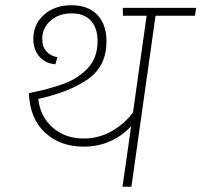

<svg xmlns="http://www.w3.org/2000/svg" viewBox="-20 -712 768 732"><path d="M723 -652H573L481 0H447L480 -231Q446 -194 400 -173.5Q354 -153 299 -153Q209 -153 151.5 -206.5Q94 -260 90 -357Q168 -372 224 -393Q280 -414 316 -453.5Q352 -493 352 -555Q352 -605 326.5 -633Q301 -661 253 -661Q204 -661 172.5 -633Q141 -605 141 -564Q141 -534 157 -516Q173 -498 199 -494L191 -467Q153 -470 130 -496.5Q107 -523 107 -564Q107 -619 147.5 -655.5Q188 -692 252 -692Q316 -692 351 -655.5Q386 -619 386 -554Q386 -461 317 -411.5Q248 -362 126 -335Q133 -268 180.5 -226Q228 -184 299 -184Q357 -184 406 -212Q455 -240 487 -283L539 -652H449L448 -682H728Z"/></svg>

Font: FiraGO UltraLight
Style: Italic
Weight: 200
Italic angle: -8°
Designer: bBox Type GmbH
Foundry: bBox Type GmbH
Version: Version 1.001